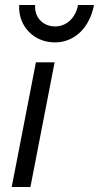

<svg xmlns="http://www.w3.org/2000/svg" viewBox="-20 -750 397 770"><path d="M27 0H102L199 -500H124ZM200 -580C279 -580 339 -638 357 -730H293C283 -678 247 -644 201 -644C152 -644 117 -681 121 -730H57C52 -646 115 -580 200 -580Z"/></svg>

Font: Uncut Sans
Style: Italic
Weight: 400
Italic angle: -11°
Designer: Kasper Nordkvist
Foundry: UNCUT.wtf
Version: Version 1.304;Glyphs 3.2 (3246)